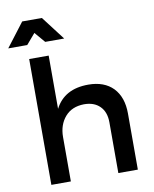

<svg xmlns="http://www.w3.org/2000/svg" viewBox="-141 -1040 892 1115"><g transform="rotate(-10 305.5 -482.0)"><path d="M528 -482C493 -518 444 -536 382 -536C287 -536 222 -500 185 -428V-742H70V0H185V-262C185 -310 199 -350 226 -381C253 -412 290 -427 337 -428C377 -428 408 -417 431 -394C454 -371 465 -339 465 -299V0H580V-331C580 -395 563 -445 528 -482ZM291 -824 184 -964H68L-39 -824H73L126 -886L179 -824Z"/></g></svg>

Font: Argentum Sans
Style: Regular
Weight: 400
Designer: Julieta Ulanovsky
Foundry: Julieta Ulanovsky
Version: Version 5.001;March 29, 2019;FontCreator 11.5.0.2425 64-bit